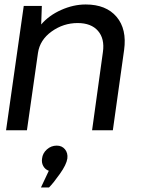

<svg xmlns="http://www.w3.org/2000/svg" viewBox="-20 -576 628 849"><path d="M358.9 -556.2Q449.2 -556.2 495.4 -501.7Q541.5 -447.3 528.8 -355L479 0H387.2L435.1 -346.2Q443.4 -404.8 413.3 -439.5Q383.3 -474.1 323.2 -474.1Q260.3 -474.1 208.3 -436.8Q156.2 -399.4 147.9 -341.8L99.1 0H6.8L85 -549.8H165L162.1 -467.8Q196.3 -507.8 250.5 -532Q304.7 -556.2 358.9 -556.2ZM195.8 179.2Q179.7 173.3 171.4 158.4Q163.1 143.6 166 125Q168.5 101.6 187.3 84.7Q206.1 67.9 231 67.9Q253.9 67.9 267.3 84.2Q280.8 100.6 277.8 125Q273.9 151.9 244.6 193.1Q215.3 234.4 196.8 252.9H161.1Z"/></svg>

Font: Oakes Grotesk
Style: Italic
Weight: 400
Italic angle: -8°
Designer: Samuel Oakes
Foundry: Samuel Oakes
Version: Version 1.000;PS 001.000;hotconv 1.0.88;makeotf.lib2.5.64775